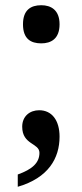

<svg xmlns="http://www.w3.org/2000/svg" viewBox="-20 -561 315 735"><path d="M138 -395C175 -395 208 -412 208 -468C208 -523 175 -541 138 -541C98 -541 68 -523 68 -468C68 -412 98 -395 138 -395ZM48 154C165 120 208 45 208 -38C208 -101 178 -139 130 -139C94 -139 65 -116 65 -76C65 -6 131 -14 131 24C131 62 104 87 48 107Z"/></svg>

Font: Noto Serif Khmer SemiCondensed SemiBold
Style: Regular
Weight: 600
Width: 4
Designer: Danh Hong and the Monotype Design Team
Foundry: Monotype Imaging Inc.
Version: Version 2.004